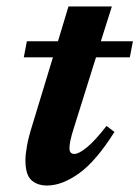

<svg xmlns="http://www.w3.org/2000/svg" viewBox="-20 -560 430 593"><path d="M211.5 -175.5Q200 -140 197.2 -125.2Q194.5 -110.5 194.5 -102.5Q194.5 -84.5 209.5 -84.5Q223.5 -84.5 248.8 -105.2Q274 -126 309 -171L333.5 -152.5Q276.5 -62 224 -24.5Q171.5 13 125.5 13Q95 13 76.8 -3.8Q58.5 -20.5 58.5 -65.5Q58.5 -83 63.5 -110.5Q68.5 -138 79.5 -172.5L143.5 -383H53.5L63 -432.5H159L191.5 -540H325.5L291.5 -432.5H390.5L381 -383H276.5Z"/></svg>

Font: Newsreader Text
Style: Bold Italic
Weight: 700
Italic angle: -17°
Designer: Hugues Gentile
Foundry: Production Type
Version: Version 1.001